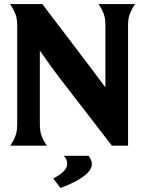

<svg xmlns="http://www.w3.org/2000/svg" viewBox="-20 -720 717 949"><path d="M31 0Q48 -26 56.5 -48.5Q65 -71 65 -106V-594Q65 -629 56 -651.5Q47 -674 30 -700H189L421 -395Q441 -368 461 -341.5Q481 -315 501 -288V-594Q501 -629 492.5 -652Q484 -675 467 -700H647Q631 -675 622 -652Q613 -629 613 -594V0H533L276 -333Q250 -367 225.5 -401Q201 -435 177 -470V-106Q177 -71 185.5 -48.5Q194 -26 211 0ZM243 162Q272 148 292 129.5Q312 111 312 88Q312 80 308.5 70Q305 60 295 50H418Q434 71 434 90Q434 151 279 209Z"/></svg>

Font: LT Museum
Style: Bold
Weight: 700
Designer: Daniel Lyons
Foundry: LyonsType
Version: Version 1.010